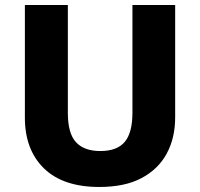

<svg xmlns="http://www.w3.org/2000/svg" viewBox="-20 -734 796 764"><path d="M677 -267Q677 -185 643.5 -123Q610 -61 543.5 -25.5Q477 10 375 10Q231 10 155 -64Q79 -138 79 -266V-714H250V-285Q250 -203 282.5 -168Q315 -133 379 -133Q446 -133 476.5 -169.5Q507 -206 507 -286V-714H677Z"/></svg>

Font: Noto Sans Tamil ExtraBold
Style: Regular
Weight: 800
Designer: Jelle Bosma - Monotype Design Team
Foundry: Monotype Imaging Inc.
Version: Version 2.004; ttfautohint (v1.8.4.7-5d5b)